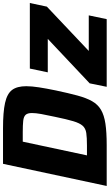

<svg xmlns="http://www.w3.org/2000/svg" viewBox="253 -981 728 1274"><g transform="rotate(-90 617.0 -344.0)"><path d="M20 0 167 -688H403Q510 -688 571 -674.5Q632 -661 657 -628Q682 -595 682 -534Q682 -498 674.5 -449.5Q667 -401 654 -338Q636 -253 620 -194Q604 -135 582.5 -97Q561 -59 525.5 -38Q490 -17 433.5 -8.5Q377 0 291 0ZM223 -131H288Q341 -131 371.5 -135.5Q402 -140 419.5 -159.5Q437 -179 450 -222.5Q463 -266 479 -344Q491 -398 497.5 -435Q504 -472 504 -496Q504 -525 492 -538Q480 -551 452 -554Q424 -557 378 -557H314ZM678 0 701 -113 996 -391H774L799 -510H1234L1210 -397L916 -119H1152L1127 0Z"/></g></svg>

Font: Saira
Style: Bold Italic
Weight: 700
Italic angle: -12°
Designer: Hector Gatti with collaboration of the Omnibus-Type team
Foundry: Omnibus-Type
Version: Version 1.100; ttfautohint (v1.8.3)